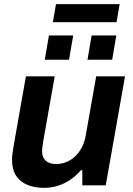

<svg xmlns="http://www.w3.org/2000/svg" viewBox="-20 -894 641 926"><path d="M193 12Q148 12 113 -2Q78 -16 58 -46Q38 -76 38 -124Q38 -141 41 -159.5Q44 -178 47 -198L105 -526H244L188 -210Q187 -198 185 -187.5Q183 -177 183 -167Q183 -144 191.5 -130Q200 -116 215.5 -109.5Q231 -103 251 -103Q276 -103 299 -112Q322 -121 341 -138.5Q360 -156 373.5 -181Q387 -206 393 -238L444 -526H583L490 0H377V-73H370Q349 -48 321 -28.5Q293 -9 260.5 1.5Q228 12 193 12ZM196 -606 216 -723H333L313 -606ZM402 -606 422 -723H541L521 -606ZM235 -787 250 -874H557L542 -787Z"/></svg>

Font: Archivo SemiBold
Style: Bold Italic
Weight: 700
Italic angle: -10°
Version: Version 2.001